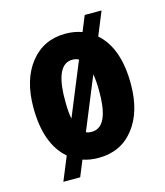

<svg xmlns="http://www.w3.org/2000/svg" viewBox="-102 -672 701 818"><g transform="rotate(-15 248.5 -262.5)"><path d="M34.7 -269Q34.7 -392.1 92.8 -465.1Q150.9 -538.1 247.6 -538.1Q286.1 -538.1 320.3 -525.9L348.1 -593.8H422.4L379.9 -490.2Q461.9 -418 461.9 -258.8Q461.9 -136.2 404.3 -63.2Q346.7 9.8 248.5 9.8Q210.4 9.8 179.2 -1L150.4 69.3H76.2L119.1 -35.2Q34.7 -107.9 34.7 -269ZM172.9 -258.8Q172.9 -210 179.2 -182.1L275.4 -416.5Q262.7 -423.3 247.6 -423.3Q179.7 -423.3 173.3 -292.5ZM323.7 -269Q323.7 -307.6 317.9 -339.8L223.6 -109.9Q233.9 -105 248.5 -105Q316.9 -105 323.2 -233.9Z"/></g></svg>

Font: Roboto Condensed
Style: Bold
Weight: 700
Designer: Google
Version: Version 2.134; 2016